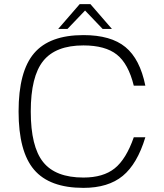

<svg xmlns="http://www.w3.org/2000/svg" viewBox="-20 -890 794 930"><path d="M628 -225H684Q645 -96 574.5 -38Q504 20 384 20Q220 20 145 -68Q70 -156 70 -350Q70 -544 145 -632Q220 -720 384 -720Q517 -720 587.5 -662Q658 -604 684 -475H628Q602 -581 546 -625.5Q490 -670 384 -670Q250 -670 189.5 -595Q129 -520 129 -350Q129 -180 189 -105Q249 -30 384 -30Q480 -30 535.5 -74.5Q591 -119 628 -225ZM522 -750H477L392 -839L307 -750H262L366 -870H418Z"/></svg>

Font: Fivo Sans Light
Style: Regular
Weight: 300
Designer: Alexander Slobzheninov
Foundry: Alexander Slobzheninov
Version: 1.0